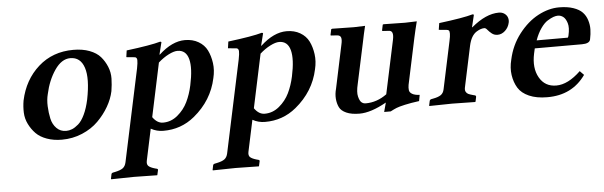

<svg xmlns="http://www.w3.org/2000/svg" viewBox="-46 -598 3095 984"><g transform="rotate(-5 1502.0 -106.5)"><path d="M335.4 -402.8Q290.5 -402.8 255.1 -351.1Q219.7 -299.3 204.6 -229Q197.3 -201.2 198.7 -167.2Q200.2 -133.3 206.8 -103.3Q213.4 -73.2 233.2 -53.2Q252.9 -33.2 282.2 -33.2Q297.9 -33.2 313 -39.3Q328.1 -45.4 345.7 -60.5Q363.3 -75.7 378.4 -107.4Q393.6 -139.2 403.3 -184.1Q424.8 -291.5 406.2 -347.2Q387.7 -402.8 335.4 -402.8ZM78.1 -207Q100.6 -312.5 174.3 -378.2Q248 -443.8 354.5 -443.8Q401.9 -443.8 437.7 -430.2Q473.6 -416.5 493.4 -393.8Q513.2 -371.1 525.4 -341.6Q537.6 -312 536.9 -280Q536.1 -248 530.8 -215.8Q522.5 -176.3 500.2 -137.7Q478 -99.1 444.3 -65.4Q410.6 -31.7 361.6 -11Q312.5 9.8 256.8 9.8Q214.4 9.8 179.7 -2.7Q145 -15.1 124 -36.6Q103 -58.1 89.1 -86.2Q75.2 -114.3 74 -145Q72.8 -175.8 78.1 -207Z M786.1 -340.8 727.5 -64.9Q751 -31.7 781.2 -32.2Q822.3 -32.2 855.7 -60.1Q889.2 -87.9 907.7 -126.2Q926.3 -164.6 936 -210Q955.1 -297.9 942.4 -345Q929.7 -392.1 885.7 -392.1Q867.2 -392.1 839.8 -378.2Q812.5 -364.3 786.1 -340.8ZM794.4 -380.9Q862.3 -443.8 928.7 -443.8Q968.3 -443.8 998 -426.5Q1027.8 -409.2 1042.2 -380.4Q1056.6 -351.6 1061.8 -314.2Q1066.9 -276.9 1057.1 -236.8Q1033.2 -124 939.5 -46.9Q870.1 10.3 778.3 9.8Q744.6 9.8 714.8 -6.8L680.7 153.8Q676.3 173.3 685.8 182.4Q695.3 191.4 719.2 198.2L727.1 200.2Q734.9 202.1 733.4 208L728 231.9L727.1 233.9Q646.5 231.9 607.4 231.9L490.7 233.9L489.3 231.9L494.1 208Q495.6 201.7 503.9 200.2L513.7 198.2Q541.5 192.4 554 183.1Q566.4 173.8 570.8 153.8L671.9 -320.8Q674.8 -335.4 676 -345.9Q677.2 -356.4 677 -362.8Q676.8 -369.1 674.6 -372.6Q672.4 -376 669.4 -377.4Q666.5 -378.9 662.1 -378.9L622.1 -382.8L627 -417Q752.4 -432.6 801.8 -446.8Q806.6 -445.8 808.1 -443.8L792.5 -380.9Z M1309.1 -340.8 1250.5 -64.9Q1273.9 -31.7 1304.2 -32.2Q1345.2 -32.2 1378.7 -60.1Q1412.1 -87.9 1430.7 -126.2Q1449.2 -164.6 1459 -210Q1478 -297.9 1465.3 -345Q1452.6 -392.1 1408.7 -392.1Q1390.1 -392.1 1362.8 -378.2Q1335.4 -364.3 1309.1 -340.8ZM1317.4 -380.9Q1385.3 -443.8 1451.7 -443.8Q1491.2 -443.8 1521 -426.5Q1550.8 -409.2 1565.2 -380.4Q1579.6 -351.6 1584.7 -314.2Q1589.8 -276.9 1580.1 -236.8Q1556.2 -124 1462.4 -46.9Q1393.1 10.3 1301.3 9.8Q1267.6 9.8 1237.8 -6.8L1203.6 153.8Q1199.2 173.3 1208.7 182.4Q1218.3 191.4 1242.2 198.2L1250 200.2Q1257.8 202.1 1256.3 208L1251 231.9L1250 233.9Q1169.4 231.9 1130.4 231.9L1013.7 233.9L1012.2 231.9L1017.1 208Q1018.6 201.7 1026.9 200.2L1036.6 198.2Q1064.5 192.4 1076.9 183.1Q1089.4 173.8 1093.8 153.8L1194.8 -320.8Q1197.8 -335.4 1199 -345.9Q1200.2 -356.4 1200 -362.8Q1199.7 -369.1 1197.5 -372.6Q1195.3 -376 1192.4 -377.4Q1189.5 -378.9 1185.1 -378.9L1145 -382.8L1149.9 -417Q1275.4 -432.6 1324.7 -446.8Q1329.6 -445.8 1331.1 -443.8L1315.4 -380.9Z M2050.8 -115.2Q2048.3 -100.1 2049.8 -88.1Q2051.3 -76.2 2064.5 -68.4Q2077.6 -60.5 2103 -59.1L2097.2 -27.8Q2053.2 -22 2022.9 -15.1Q1992.7 -8.3 1979.5 -2.9Q1966.3 2.4 1947.8 12.2H1914.1L1926.8 -35.2Q1846.7 9.8 1788.1 9.8Q1746.6 9.8 1720.2 -2Q1693.8 -13.7 1684.6 -33Q1675.3 -52.2 1673.3 -76.9Q1671.4 -101.6 1678.7 -127.9L1726.1 -352.1Q1731.4 -374.5 1727.8 -386.7Q1724.1 -398.9 1707.5 -399.9L1676.8 -401.9L1674.3 -403.8L1680.7 -434.1L1686 -436Q1764.6 -434.1 1796.9 -434.1L1855 -436Q1844.2 -391.1 1836.9 -354L1791.5 -142.1Q1781.7 -101.1 1787.4 -78.4Q1793 -55.7 1802.2 -47.9Q1811.5 -40 1823.7 -40Q1881.8 -40 1932.6 -77.1L1991.2 -352.1Q2001.5 -399.9 1973.6 -399.9L1942.9 -401.9L1939.5 -403.8L1945.8 -434.1L1950.2 -436Q2033.7 -434.1 2060.5 -434.1L2121.1 -436Q2110.4 -394.5 2101.6 -354Z M2402.3 -380.9Q2477.1 -443.8 2543.5 -443.8Q2560.5 -443.8 2572.5 -435.3Q2584.5 -426.8 2588.6 -414.1Q2592.8 -401.4 2589.8 -388.2Q2584.5 -363.8 2566.9 -347.4Q2549.3 -331.1 2527.8 -331.1Q2510.7 -331.1 2498.3 -341.1Q2485.8 -351.1 2477.8 -361.1Q2469.7 -371.1 2462.9 -371.1Q2444.8 -371.1 2423.3 -357.9Q2393.6 -339.8 2382.3 -288.1L2337.4 -77.1Q2334.5 -63.5 2338.9 -54.9Q2343.3 -46.4 2351.6 -42.5Q2359.9 -38.6 2376.5 -34.2L2384.3 -32.2Q2391.6 -30.3 2390.1 -22.9L2385.3 0L2382.8 2Q2303.2 0 2264.2 0L2147.9 2L2146.5 0L2151.4 -22.9Q2152.8 -30.3 2160.2 -32.2L2170.4 -34.2Q2196.8 -39.1 2210.2 -48.3Q2223.6 -57.6 2227.5 -77.1L2279.3 -320.8Q2284.7 -344.7 2284.7 -357.9Q2284.7 -371.1 2281 -374.8Q2277.3 -378.4 2270 -378.9L2229.5 -382.8L2234.9 -417Q2360.4 -432.6 2409.2 -446.8Q2414.1 -445.8 2415.5 -443.8L2400.4 -380.9Z M2724.6 -285.2H2884.8Q2887.2 -287.1 2889.2 -295.9Q2898.4 -335.4 2891.1 -359.1Q2883.8 -382.8 2871.3 -392.3Q2858.9 -401.9 2843.8 -401.9Q2833.5 -401.9 2820.8 -397.5Q2808.1 -393.1 2790.3 -382.1Q2772.5 -371.1 2754.9 -345.9Q2737.3 -320.8 2724.6 -285.2ZM2930.7 -108.9 2951.2 -87.9Q2881.8 10.3 2753.9 9.8Q2698.7 9.8 2660.4 -7.1Q2622.1 -23.9 2604.5 -52.7Q2586.9 -81.5 2581.3 -119.1Q2575.7 -156.7 2586.4 -198.2Q2602.1 -271.5 2646.5 -328.9Q2690.9 -386.2 2745.4 -415Q2799.8 -443.8 2853.5 -443.8Q2896 -443.8 2926.5 -433.3Q2957 -422.9 2973.1 -406Q2989.3 -389.2 2996.8 -365.2Q3004.4 -341.3 3003.9 -317.4Q3003.4 -293.5 2997.6 -266.1Q2993.2 -245.1 2954.1 -245.1H2711.4Q2708.5 -231.4 2705.6 -219.2Q2689.9 -145.5 2718.3 -95.7Q2746.6 -45.9 2805.2 -45.9Q2865.2 -45.9 2930.7 -108.9Z"/></g></svg>

Font: Linux Libertine Slanted
Style: Semibold Slanted
Weight: 600
Designer: Philipp H. Poll
Foundry: Philipp H. Poll
Version: Version 5.1.1